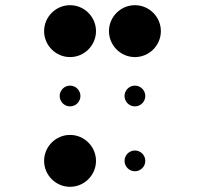

<svg xmlns="http://www.w3.org/2000/svg" viewBox="-20 -670 790 740"><path d="M150 -550C150 -495 195 -450 250 -450C305 -450 350 -495 350 -550C350 -605 305 -650 250 -650C195 -650 150 -605 150 -550ZM210 -300C210 -278 228 -260 250 -260C272 -260 290 -278 290 -300C290 -322 272 -340 250 -340C228 -340 210 -322 210 -300ZM150 -50C150 5 195 50 250 50C305 50 350 5 350 -50C350 -105 305 -150 250 -150C195 -150 150 -105 150 -50ZM400 -550C400 -495 445 -450 500 -450C555 -450 600 -495 600 -550C600 -605 555 -650 500 -650C445 -650 400 -605 400 -550ZM460 -300C460 -278 478 -260 500 -260C522 -260 540 -278 540 -300C540 -322 522 -340 500 -340C478 -340 460 -322 460 -300ZM460 -50C460 -28 478 -10 500 -10C522 -10 540 -28 540 -50C540 -72 522 -90 500 -90C478 -90 460 -72 460 -50Z"/></svg>

Font: APH Braille Shadows
Style: Regular
Weight: 400
Designer: M R Gray
Version: Version 1.1